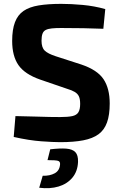

<svg xmlns="http://www.w3.org/2000/svg" viewBox="-20 -723 626 994"><path d="M297 -703Q348 -703 408 -697.5Q468 -692 525 -676L515 -574Q471 -576 412 -577Q353 -578 296 -578Q268 -578 248.5 -576Q229 -574 217 -568Q205 -562 200 -548.5Q195 -535 195 -512Q195 -477 211.5 -461Q228 -445 268 -432L401 -389Q484 -361 516 -313Q548 -265 548 -187Q548 -128 534 -89Q520 -50 490 -28Q460 -6 411 3.5Q362 13 291 13Q257 13 194 8.5Q131 4 51 -14L60 -122Q120 -121 163 -119.5Q206 -118 237 -117.5Q268 -117 291 -117Q332 -117 354.5 -122Q377 -127 386 -142Q395 -157 395 -185Q395 -210 388.5 -224Q382 -238 367 -247Q352 -256 328 -263L188 -311Q108 -339 75.5 -386Q43 -433 43 -511Q43 -570 57.5 -608Q72 -646 102 -666.5Q132 -687 180.5 -695Q229 -703 297 -703ZM240 50Q291 44 323 46.5Q355 49 370 64.5Q385 80 384 115Q382 164 355 196.5Q328 229 283.5 242.5Q239 256 183 249L201 187Q238 188 263.5 174Q289 160 291 127Q292 113 280 109.5Q268 106 226 106Z"/></svg>

Font: Exo 2
Style: Bold
Weight: 700
Designer: Natanael Gama
Foundry: Natanael Gama
Version: Version 2.010